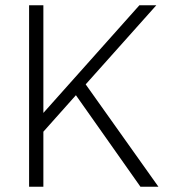

<svg xmlns="http://www.w3.org/2000/svg" viewBox="-20 -706 640 726"><path d="M90 0V-686H144V-279L507 -686H571L304 -387L579 0H511L267 -346L144 -208V0Z"/></svg>

Font: Chivo Mono Thin
Style: Regular
Weight: 250
Designer: Hector Gatti
Foundry: Omnibus-Type
Version: Version 1.008